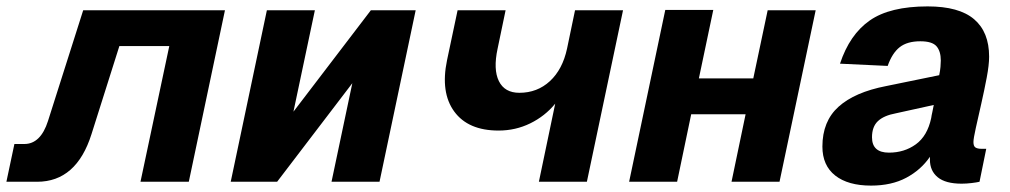

<svg xmlns="http://www.w3.org/2000/svg" viewBox="-31 -568 3157 600"><path d="M-11 0 14 -118H45Q96 -118 119 -190L229 -536H672L559 0H408L498 -424H342L255 -149Q208 0 85 0Z M690 0 803 -536H953L886 -219L1128 -536H1268L1155 0H1005L1070 -308L835 0Z M1653 0 1704 -244Q1672 -205 1626 -182.5Q1580 -160 1527 -160Q1432 -160 1388.5 -219.5Q1345 -279 1366 -380L1399 -536H1549L1524 -416Q1510 -351 1528 -314.5Q1546 -278 1592 -278Q1648 -278 1687.5 -314.5Q1727 -351 1741 -416L1766 -536H1916L1803 0Z M1935 0 2048 -537H2198L2153 -323H2323L2368 -536H2518L2405 0H2255L2299 -211H2129L2085 0Z M2875 -69Q2875 -74 2875 -78Q2847 -37 2801 -12.5Q2755 12 2691 12Q2619 12 2579 -19.5Q2539 -51 2539 -110Q2539 -189 2589.5 -234.5Q2640 -280 2738 -299L2904 -333Q2907 -347 2908 -359Q2909 -371 2909 -379Q2909 -408 2895.5 -423.5Q2882 -439 2845 -439Q2804 -439 2780.5 -420.5Q2757 -402 2743 -362L2594 -369Q2624 -460 2687 -504Q2750 -548 2868 -548Q2966 -548 3013 -508Q3060 -468 3060 -391Q3060 -365 3052.5 -325.5Q3045 -286 3035.5 -244Q3026 -202 3018.5 -168.5Q3011 -135 3011 -124Q3011 -111 3017.5 -107Q3024 -103 3036 -103H3051L3030 0Q3022 2 3005.5 4Q2989 6 2974 6Q2924 6 2899.5 -14Q2875 -34 2875 -69ZM2694 -139Q2694 -91 2747 -91Q2795 -91 2831 -117Q2867 -143 2879 -199Q2880 -207 2882.5 -217.5Q2885 -228 2887 -240L2769 -214Q2731 -207 2712.5 -189.5Q2694 -172 2694 -139Z"/></svg>

Font: Geist
Style: Bold Italic
Weight: 700
Italic angle: -12°
Designer: Basement.studio, Andrés Briganti, Mateo Zaragoza
Foundry: Basement.studio, Vercel, Andrés Briganti, Guido Ferreyra, Mateo Zaragoza
Version: Version 1.500; ttfautohint (v1.8.4.7-5d5b)